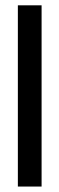

<svg xmlns="http://www.w3.org/2000/svg" viewBox="-20 -684 218 704"><path d="M45.5 0V-664.5H132.5V0Z"/></svg>

Font: Anek Tamil Condensed Medium
Style: Regular
Weight: 500
Width: 3
Designer: Aadarsh Rajan (Tamil), Yesha Goshar (Latin)
Foundry: Ek Type
Version: Version 1.003